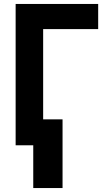

<svg xmlns="http://www.w3.org/2000/svg" viewBox="-20 -734 540 970"><path d="M59 0H148V216H296V-131H198V-587H476V-714H59Z"/></svg>

Font: Noto Sans Mono ExtraCondensed ExtraBold
Style: Regular
Weight: 800
Width: 2
Designer: Monotype Design Team
Foundry: Monotype Imaging Inc.
Version: Version 2.014